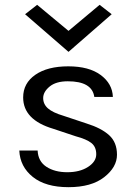

<svg xmlns="http://www.w3.org/2000/svg" viewBox="-20 -765 566 796"><path d="M84 -706 134 -745 264 -637 393 -745 443 -706 264 -550ZM60 -141H136Q138 -96 172.5 -73.5Q207 -51 259 -51Q311 -51 345 -73Q379 -95 379 -125.5Q379 -156 359 -172Q339 -188 294 -200L201 -231Q76 -268 76 -361Q76 -420 126.5 -455Q177 -490 263 -490Q349 -490 397.5 -454Q446 -418 448 -363H371Q362 -428 261 -428Q212 -428 185.5 -406Q159 -384 159 -358.5Q159 -333 179 -315.5Q199 -298 243 -285L339 -253Q400 -234 432.5 -204.5Q465 -175 465 -123.5Q465 -72 412 -30.5Q359 11 264 11Q169 11 116 -31.5Q63 -74 60 -141Z"/></svg>

Font: Karmilla
Style: Regular
Weight: 400
Designer: Jonathan Pinhorn
Version: Version 1.000